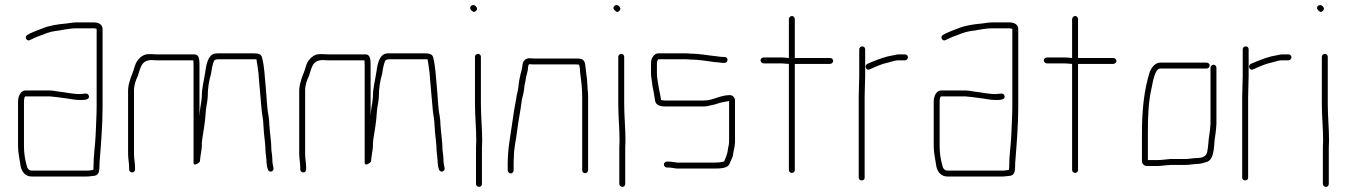

<svg xmlns="http://www.w3.org/2000/svg" viewBox="-20 -668 5226 745"><path d="M50 -274V-101C50 -73 57 -47 60 -23C65 -1 78 17 104 17H314C328 17 334 15 347 14C365 11 366 -7 366 -27C366 -33 366 -40 367 -47C372 -110 378 -183 378 -252V-556C378 -572 363 -581 345 -581H275C261 -581 251 -578 239 -577C204 -574 172 -569 145 -558C123 -549 103 -543 85 -532C73 -524 85 -505 97 -513C110 -519 119 -524 134 -529C152 -536 170 -544 191 -547C218 -550 246 -558 275 -558H345C349 -558 352 -557 354 -556H355V-253C355 -218 352 -176 351 -142C349 -99 343 -68 343 -27C343 -22 343 -16 342 -9C337 -8 332 -7 329 -7C325 -6 320 -6 314 -6H104C91 -6 85 -16 83 -28C77 -49 73 -74 73 -101V-274C73 -279 74 -294 79 -294H165C171 -294 177 -294 183 -293L202 -291C209 -290 216 -289 224 -288C246 -286 267 -280 290 -280C306 -280 328 -280 325 -295C322 -311 305 -303 290 -303C261 -303 234 -310 205 -313L186 -316C179 -317 172 -317 165 -317H79C60 -317 50 -294 50 -274Z M1013 -54C1014 -49 1014 -45 1014 -41C1014 -36 1015 -30 1016 -22L1019 -12C1022 4 1045 -1 1041 -17L1039 -27C1038 -33 1037 -38 1037 -41C1037 -57 1035 -71 1033 -86C1033 -119 1027 -151 1025 -185C1025 -195 1024 -206 1022 -218C1015 -254 1015 -292 1011 -331C1007 -370 1006 -410 997 -444C994 -460 979 -461 961 -461H830C825 -461 819 -461 813 -460C786 -454 780 -415 776 -386C772 -357 763 -328 763 -293C762 -273 757 -253 755 -232C755 -228 755 -224 754 -219V-410C754 -432 755 -457 734 -457H591C586 -457 579 -457 570 -458C561 -458 554 -458 547 -457C526 -452 510 -433 504 -414C500 -399 493 -380 487 -366L483 -352C480 -343 477 -329 477 -317V-72C477 -52 481 -36 481 -18V-11C481 -4 486 1 493 1C500 1 504 -4 504 -11V-18C504 -36 500 -51 500 -71V-317C500 -339 507 -357 515 -374C526 -405 527 -435 570 -435C578 -434 585 -434 591 -434H730C731 -427 731 -419 731 -410V-36C731 -30 735 -28 742 -31C751 -35 755 -39 756 -43C757 -64 762 -80 763 -100C763 -109 763 -119 765 -130C770 -163 776 -194 778 -230C779 -252 785 -271 786 -292C786 -326 791 -355 799 -382C801 -397 805 -423 812 -434C816 -438 824 -438 830 -438H975C978 -419 981 -404 983 -383L985 -357C988 -322 992 -279 995 -244C996 -227 1002 -202 1002 -184L1004 -154C1006 -130 1010 -108 1010 -84C1011 -79 1011 -75 1011 -72C1012 -66 1013 -60 1013 -54Z M1677 -54C1678 -49 1678 -45 1678 -41C1678 -36 1679 -30 1680 -22L1683 -12C1686 4 1709 -1 1705 -17L1703 -27C1702 -33 1701 -38 1701 -41C1701 -57 1699 -71 1697 -86C1697 -119 1691 -151 1689 -185C1689 -195 1688 -206 1686 -218C1679 -254 1679 -292 1675 -331C1671 -370 1670 -410 1661 -444C1658 -460 1643 -461 1625 -461H1494C1489 -461 1483 -461 1477 -460C1450 -454 1444 -415 1440 -386C1436 -357 1427 -328 1427 -293C1426 -273 1421 -253 1419 -232C1419 -228 1419 -224 1418 -219V-410C1418 -432 1419 -457 1398 -457H1255C1250 -457 1243 -457 1234 -458C1225 -458 1218 -458 1211 -457C1190 -452 1174 -433 1168 -414C1164 -399 1157 -380 1151 -366L1147 -352C1144 -343 1141 -329 1141 -317V-72C1141 -52 1145 -36 1145 -18V-11C1145 -4 1150 1 1157 1C1164 1 1168 -4 1168 -11V-18C1168 -36 1164 -51 1164 -71V-317C1164 -339 1171 -357 1179 -374C1190 -405 1191 -435 1234 -435C1242 -434 1249 -434 1255 -434H1394C1395 -427 1395 -419 1395 -410V-36C1395 -30 1399 -28 1406 -31C1415 -35 1419 -39 1420 -43C1421 -64 1426 -80 1427 -100C1427 -109 1427 -119 1429 -130C1434 -163 1440 -194 1442 -230C1443 -252 1449 -271 1450 -292C1450 -326 1455 -355 1463 -382C1465 -397 1469 -423 1476 -434C1480 -438 1488 -438 1494 -438H1639C1642 -419 1645 -404 1647 -383L1649 -357C1652 -322 1656 -279 1659 -244C1660 -227 1666 -202 1666 -184L1668 -154C1670 -130 1674 -108 1674 -84C1675 -79 1675 -75 1675 -72C1676 -66 1677 -60 1677 -54Z M1823 -448V-265C1823 -217 1828 -170 1828 -122C1827 -107 1827 -93 1827 -79V45C1827 52 1832 57 1839 57C1846 57 1850 52 1850 45V-79C1850 -93 1850 -107 1851 -122C1851 -170 1846 -217 1846 -265V-448C1846 -454 1841 -459 1835 -459C1829 -459 1823 -454 1823 -448ZM1808 -629C1814 -623 1819 -618 1827 -626C1835 -634 1830 -640 1825 -645C1813 -655 1797 -640 1808 -629Z M1973 -7V-34C1973 -39 1973 -48 1974 -59C1974 -94 1982 -122 1986 -156C1991 -199 2000 -239 2005 -281C2009 -298 2012 -308 2014 -325C2014 -336 2019 -350 2020 -361C2022 -376 2029 -392 2029 -408C2030 -411 2030 -419 2035 -419C2042 -418 2050 -418 2057 -418H2214C2218 -418 2222 -418 2227 -417C2228 -414 2229 -409 2230 -402C2230 -395 2231 -387 2232 -378C2236 -351 2239 -323 2239 -292V-8C2239 -1 2243 4 2250 4C2257 4 2262 -1 2262 -8V-292C2262 -303 2261 -313 2260 -324C2259 -343 2258 -363 2255 -381C2253 -395 2252 -413 2249 -425C2244 -440 2232 -441 2214 -441H2057C2050 -441 2043 -441 2036 -442C2019 -443 2007 -430 2007 -412C2006 -407 2005 -401 2004 -396C1998 -375 1993 -351 1991 -327C1989 -311 1985 -303 1983 -285C1977 -254 1972 -225 1968 -194C1961 -143 1950 -91 1950 -34V-7C1950 -1 1956 5 1962 5C1968 5 1973 -1 1973 -7Z M2379 -448V-265C2379 -217 2384 -170 2384 -122C2383 -107 2383 -93 2383 -79V45C2383 52 2388 57 2395 57C2402 57 2406 52 2406 45V-79C2406 -93 2406 -107 2407 -122C2407 -170 2402 -217 2402 -265V-448C2402 -454 2397 -459 2391 -459C2385 -459 2379 -454 2379 -448ZM2364 -629C2370 -623 2375 -618 2383 -626C2391 -634 2386 -640 2381 -645C2369 -655 2353 -640 2364 -629Z M2506 -425V-383C2506 -371 2509 -358 2510 -348L2512 -332C2516 -316 2519 -295 2522 -277C2524 -261 2541 -255 2560 -255H2711C2718 -255 2724 -256 2729 -257C2741 -261 2747 -260 2761 -265C2777 -271 2792 -273 2809 -276V-118C2809 -106 2805 -96 2804 -85C2802 -68 2795 -55 2790 -42C2790 -41 2789 -41 2787 -41C2777 -38 2764 -37 2752 -37H2608C2599 -38 2585 -41 2574 -41H2568C2562 -41 2556 -36 2556 -30C2556 -24 2561 -18 2567 -18H2573C2584 -18 2597 -15 2606 -14H2752C2777 -14 2804 -15 2811 -33L2817 -47C2820 -53 2823 -59 2824 -66C2826 -83 2832 -99 2832 -118V-278C2832 -289 2823 -299 2812 -299C2774 -299 2747 -278 2711 -278H2560C2555 -278 2550 -279 2545 -280C2543 -298 2537 -319 2535 -335C2533 -350 2529 -366 2529 -383V-425C2529 -427 2531 -435 2534 -438H2637C2644 -438 2650 -438 2657 -437C2690 -437 2723 -431 2754 -427C2763 -427 2777 -424 2785 -424H2792C2798 -424 2803 -430 2803 -436C2803 -442 2798 -447 2792 -447H2785C2777 -447 2767 -449 2758 -450C2725 -453 2693 -460 2658 -460C2651 -461 2645 -461 2638 -461H2534C2518 -461 2506 -441 2506 -425Z M3041 -594V-443H3039C3030 -444 3022 -445 3014 -445H2943C2937 -445 2931 -440 2931 -434C2931 -428 2937 -422 2943 -422H3014C3023 -422 3033 -420 3041 -420V-8C3041 -2 3047 3 3053 3C3059 3 3064 -2 3064 -8V-420H3201C3207 -420 3213 -426 3213 -432C3213 -438 3207 -443 3201 -443H3064V-594C3064 -600 3059 -606 3053 -606C3047 -606 3041 -600 3041 -594Z M3503 -446C3503 -452 3498 -457 3492 -457H3464C3450 -455 3437 -451 3424 -449C3397 -442 3368 -430 3345 -420C3332 -412 3341 -392 3355 -399C3377 -409 3403 -421 3429 -426C3440 -429 3454 -434 3465 -434H3492C3498 -434 3503 -440 3503 -446ZM3314 -476V-374C3314 -350 3312 -320 3312 -294V21C3312 28 3317 32 3324 32C3331 32 3335 28 3335 21V-294C3335 -319 3337 -351 3337 -374V-476C3337 -483 3333 -488 3326 -488C3319 -488 3314 -483 3314 -476Z M3603 -274V-101C3603 -73 3610 -47 3613 -23C3618 -1 3631 17 3657 17H3867C3881 17 3887 15 3900 14C3918 11 3919 -7 3919 -27C3919 -33 3919 -40 3920 -47C3925 -110 3931 -183 3931 -252V-556C3931 -572 3916 -581 3898 -581H3828C3814 -581 3804 -578 3792 -577C3757 -574 3725 -569 3698 -558C3676 -549 3656 -543 3638 -532C3626 -524 3638 -505 3650 -513C3663 -519 3672 -524 3687 -529C3705 -536 3723 -544 3744 -547C3771 -550 3799 -558 3828 -558H3898C3902 -558 3905 -557 3907 -556H3908V-253C3908 -218 3905 -176 3904 -142C3902 -99 3896 -68 3896 -27C3896 -22 3896 -16 3895 -9C3890 -8 3885 -7 3882 -7C3878 -6 3873 -6 3867 -6H3657C3644 -6 3638 -16 3636 -28C3630 -49 3626 -74 3626 -101V-274C3626 -279 3627 -294 3632 -294H3718C3724 -294 3730 -294 3736 -293L3755 -291C3762 -290 3769 -289 3777 -288C3799 -286 3820 -280 3843 -280C3859 -280 3881 -280 3878 -295C3875 -311 3858 -303 3843 -303C3814 -303 3787 -310 3758 -313L3739 -316C3732 -317 3725 -317 3718 -317H3632C3613 -317 3603 -294 3603 -274Z M4140 -594V-443H4138C4129 -444 4121 -445 4113 -445H4042C4036 -445 4030 -440 4030 -434C4030 -428 4036 -422 4042 -422H4113C4122 -422 4132 -420 4140 -420V-8C4140 -2 4146 3 4152 3C4158 3 4163 -2 4163 -8V-420H4300C4306 -420 4312 -426 4312 -432C4312 -438 4306 -443 4300 -443H4163V-594C4163 -600 4158 -606 4152 -606C4146 -606 4140 -600 4140 -594Z M4662 -425H4482C4462 -425 4448 -406 4441 -388C4420 -322 4411 -242 4411 -154V-43C4411 -33 4419 -24 4429 -24H4473C4480 -24 4489 -25 4498 -26L4522 -28H4579C4596 -28 4612 -32 4628 -32C4638 -32 4651 -36 4660 -39C4690 -46 4690 -91 4693 -125L4696 -146C4698 -164 4699 -166 4700 -187V-405C4700 -411 4695 -417 4689 -417C4683 -417 4677 -411 4677 -405V-188C4676 -169 4675 -166 4673 -149L4670 -127C4668 -110 4668 -99 4665 -83C4663 -63 4648 -55 4627 -55C4611 -55 4595 -51 4579 -51H4521C4507 -50 4488 -47 4473 -47H4434V-154C4434 -212 4436 -271 4447 -320C4452 -340 4459 -402 4482 -402H4662C4668 -402 4674 -408 4674 -414C4674 -420 4668 -425 4662 -425Z M4991 -446C4991 -452 4986 -457 4980 -457H4952C4938 -455 4925 -451 4912 -449C4885 -442 4856 -430 4833 -420C4820 -412 4829 -392 4843 -399C4865 -409 4891 -421 4917 -426C4928 -429 4942 -434 4953 -434H4980C4986 -434 4991 -440 4991 -446ZM4802 -476V-374C4802 -350 4800 -320 4800 -294V21C4800 28 4805 32 4812 32C4819 32 4823 28 4823 21V-294C4823 -319 4825 -351 4825 -374V-476C4825 -483 4821 -488 4814 -488C4807 -488 4802 -483 4802 -476Z M5109 -448V-265C5109 -217 5114 -170 5114 -122C5113 -107 5113 -93 5113 -79V45C5113 52 5118 57 5125 57C5132 57 5136 52 5136 45V-79C5136 -93 5136 -107 5137 -122C5137 -170 5132 -217 5132 -265V-448C5132 -454 5127 -459 5121 -459C5115 -459 5109 -454 5109 -448ZM5094 -629C5100 -623 5105 -618 5113 -626C5121 -634 5116 -640 5111 -645C5099 -655 5083 -640 5094 -629Z"/></svg>

Font: Electronic
Style: ExLt
Weight: 200
Version: Version 1.011